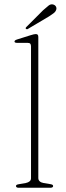

<svg xmlns="http://www.w3.org/2000/svg" viewBox="-20 -887 312 907"><path d="M161 -712V-46Q161 -36.5 167.5 -30.5Q174 -24.5 185.5 -22.5L215.5 -17.5Q223 -16.5 227 -14.5Q231 -12.5 231 -8Q231 -4.5 227.5 -2.2Q224 0 217.5 0H68Q62 0 58.8 -2.2Q55.5 -4.5 55.5 -8Q55.5 -12 59.2 -14Q63 -16 70 -17L102 -22.5Q113.5 -25 120 -30.5Q126.5 -36 126.5 -45.5V-668Q126.5 -676.5 123 -680.5Q119.5 -684.5 110.5 -684.5H61.5Q54.5 -684.5 51.5 -686.2Q48.5 -688 48.5 -690.5Q48.5 -693.5 51.2 -696Q54 -698.5 60.5 -700.5L124 -720.5Q133.5 -723.5 139.5 -724.8Q145.5 -726 149 -726Q155.5 -726 158.2 -722.8Q161 -719.5 161 -712ZM183.5 -838.5Q199.5 -853 210 -861Q220.5 -869 232 -865.5Q241 -862.5 244.5 -855.5Q248 -848.5 245.5 -841Q242.5 -831.5 233.2 -824.5Q224 -817.5 211.5 -809.5L112 -750.5Q110.5 -749 107.5 -749Q104.5 -749 102.5 -751Q100 -753.5 101.8 -756.2Q103.5 -759 105.5 -760.5Z"/></svg>

Font: Fraunces Thin
Style: Regular
Weight: 250
Version: Version 1.000;[b76b70a41]